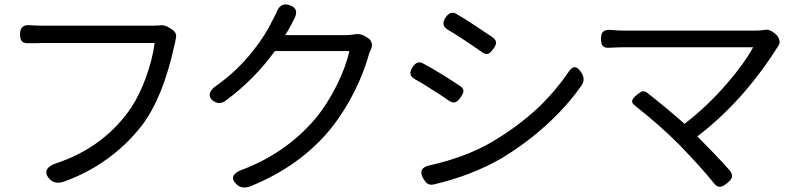

<svg xmlns="http://www.w3.org/2000/svg" viewBox="-20 -805 3521 853"><path d="M199 -11Q178 -34 190 -54Q201 -71 234 -81Q423 -145 539 -294Q589 -357 625 -452Q657 -537 667 -614H417H167Q155 -614 134 -613Q116 -613 107 -613Q86 -612 77.5 -621.5Q69 -631 69 -653Q69 -697 112 -693Q148 -691 167 -691H659Q676 -691 686 -692Q710 -696 730 -683L743 -675Q770 -658 760 -629Q760 -626 758.5 -619.5Q757 -613 756 -609Q705 -372 610 -247Q474 -74 264 2Q223 16 199 -11Z M1032 15Q1010 -5 1017 -23Q1025 -40 1056 -51Q1248 -124 1377 -273Q1432 -338 1476 -426Q1517 -509 1532 -578H1366H1201Q1111 -453 983 -358Q954 -337 927 -357Q907 -372 913 -392Q919 -410 942 -425Q1034 -490 1104 -579Q1159 -648 1193 -719Q1201 -734 1207 -746Q1224 -797 1267 -782Q1314 -766 1284 -715Q1282 -711 1277.5 -702.5Q1273 -694 1271 -690Q1263 -674 1247 -649H1514Q1535 -649 1553 -652Q1579 -658 1602 -644L1613 -637Q1627 -629 1631 -615Q1635 -601 1628.5 -587Q1622 -573 1620 -567Q1598 -486 1556 -401Q1507 -304 1446 -229Q1311 -66 1094 22Q1056 37 1032 15Z M1881 12Q1871 6 1861 -11Q1834 -58 1887 -70Q2048 -106 2163 -173Q2283 -243 2380 -335Q2449 -403 2503 -481Q2519 -507 2534 -506.5Q2549 -506 2565 -479Q2581 -451 2564 -426Q2500 -334 2407 -249.5Q2314 -165 2205 -100Q2074 -25 1909 14Q1892 18 1881 12ZM1974 -358Q1943 -380 1901 -406Q1854 -437 1822 -454Q1790 -472 1813 -507Q1833 -538 1860 -523Q1934 -483 2024 -423Q2039 -413 2039 -401Q2039 -391 2026.5 -372.5Q2014 -354 2003 -351Q1991 -346 1974 -358ZM2122 -573Q2029 -638 1968 -674Q1937 -693 1960 -728Q1982 -759 2008 -743Q2045 -722 2094 -689Q2132 -664 2169 -639Q2184 -628 2184 -615Q2184 -605 2172 -588Q2159 -570 2149 -566Q2138 -562 2122 -573Z M3151 8Q3099 -57 2998 -162Q2912 -248 2803 -334Q2785 -347 2789 -359Q2791 -369 2811 -385Q2826 -397 2833 -399Q2843 -402 2855 -393Q2948 -320 3021 -255Q3120 -330 3209 -433Q3284 -519 3326 -595H2750Q2728 -595 2690 -593Q2667 -591 2658.5 -600Q2650 -609 2650 -633Q2650 -657 2661 -665.5Q2672 -674 2696 -672Q2722 -669 2750 -669H3042H3334Q3359 -669 3377 -672Q3398 -677 3423 -656Q3438 -644 3442 -628Q3447 -611 3435 -597Q3373 -497 3291 -401Q3190 -284 3078 -199Q3165 -112 3221 -49Q3235 -32 3232 -18Q3229 -6 3209.5 9.5Q3190 25 3178 25Q3165 26 3151 8Z"/></svg>

Font: GenSenRounded JP R
Style: Regular
Weight: 400
Version: Version 1.501;PS 1;hotconv 16.6.51;makeotf.lib2.5.65220